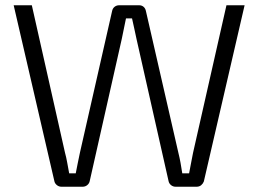

<svg xmlns="http://www.w3.org/2000/svg" viewBox="-20 -710 982 730"><path d="M910 -690 755 -20Q752 -12 745 -6Q738 0 727 0H648Q638 0 630.5 -6Q623 -12 621 -21L499 -562Q495 -582 490.5 -601.5Q486 -621 482 -640H459Q455 -621 451 -601Q447 -581 443 -562L321 -21Q319 -12 311.5 -6Q304 0 294 0H214Q204 0 196.5 -6Q189 -12 187 -20L32 -690H101L227 -130Q232 -112 235.5 -92Q239 -72 243 -51H268Q272 -72 276 -91.5Q280 -111 284 -130L406 -667Q408 -678 415.5 -684Q423 -690 433 -690H509Q519 -690 526 -684Q533 -678 535 -667L658 -130Q663 -110 666.5 -90.5Q670 -71 673 -51H699Q703 -71 706.5 -90.5Q710 -110 714 -129L841 -690Z"/></svg>

Font: Exo 2 Light
Style: Regular
Weight: 300
Designer: Natanael Gama
Foundry: Natanael Gama
Version: Version 2.010